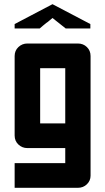

<svg xmlns="http://www.w3.org/2000/svg" viewBox="-20 -708 503 918"><path d="M111 0Q86 0 68 -17Q50 -34 50 -60V-440Q50 -466 68 -483Q86 -500 111 -500H352Q378 -500 395.5 -483Q413 -466 413 -440V132Q413 156 395.5 173Q378 190 352 190H50V72H292V0ZM172 -118H292V-382H172ZM231 -622Q223 -616 216 -609.5Q209 -603 201 -598Q193 -592 184.5 -584.5Q176 -577 170 -572H50V-593L231 -688L412 -593V-572H294Z"/></svg>

Font: Tschichold
Style: Bold
Weight: 700
Designer: Peter Wiegel
Foundry: Peter Wiegel
Version: Version 1.000; ttfautohint (v1.3)